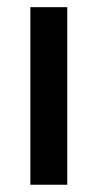

<svg xmlns="http://www.w3.org/2000/svg" viewBox="-20 -508 269 528"><path d="M165 0V-488.3H63.5V0Z"/></svg>

Font: Yaldevi Colombo SemiBold
Style: Regular
Weight: 600
Designer: Sol Matas, Denzil Rajitha, Kosala Senevirathne and Pathum Egodawatta
Foundry: Mooniak
Version: Version 1.020 ; ttfautohint (v1.6)